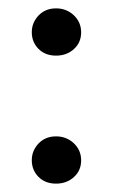

<svg xmlns="http://www.w3.org/2000/svg" viewBox="-20 -463 270 459"><path d="M114 -24Q88 -24 72 -40.2Q56 -56.5 56 -80Q56 -103 72.2 -120Q88.5 -137 114 -137Q139 -137 156.5 -120.5Q174 -104 174 -79.5Q174 -55.5 156.8 -39.8Q139.5 -24 114 -24ZM114 -330Q88 -330 72 -346.2Q56 -362.5 56 -386Q56 -409 72.2 -426Q88.5 -443 114 -443Q139 -443 156.5 -426.5Q174 -410 174 -385.5Q174 -361.5 156.8 -345.8Q139.5 -330 114 -330Z"/></svg>

Font: Betina Sans
Style: Regular
Weight: 400
Designer: Jonathan Pinhorn (font) & Cristiano Sobral (main changes)
Version: Version 2.001;April 28, 2021;FontCreator 13.0.0.2655 32-bit;